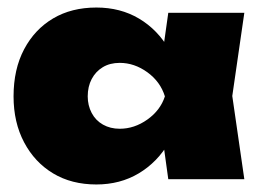

<svg xmlns="http://www.w3.org/2000/svg" viewBox="-20 -779 698 510"><path d="M427 -303 405 -462 428 -523 405 -589 427 -745H629L597 -524L629 -303ZM468 -523Q460 -454 429 -401Q398 -348 348.5 -318.5Q299 -289 236 -289Q170 -289 121 -318.5Q72 -348 44 -401Q16 -454 16 -523Q16 -595 44 -648Q72 -701 121 -730Q170 -759 236 -759Q300 -759 349.5 -729.5Q399 -700 429.5 -647Q460 -594 468 -523ZM213 -523Q213 -499 223.5 -479Q234 -459 253.5 -448Q273 -437 298 -437Q337 -437 371.5 -461.5Q406 -486 418 -523Q406 -562 371.5 -587Q337 -612 298 -612Q272 -612 253 -600.5Q234 -589 223.5 -569Q213 -549 213 -523Z"/></svg>

Font: Unbounded ExtraBold
Style: Regular
Weight: 800
Designer: Luke Prowse, Jean-Baptiste Morizot, Fátima Lázaro, Florian Runge
Foundry: NaN
Version: Version 1.701;gftools[0.9.28.dev5+ged2979d]